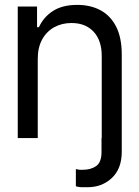

<svg xmlns="http://www.w3.org/2000/svg" viewBox="-20 -573 579 797"><path d="M401.4 0H485.4V58.6Q484.9 128.4 443.6 166.5Q402.3 204.6 342.8 204.1Q330.6 204.6 317.6 204.1Q304.7 203.6 294.9 200.2V128.9Q300.3 130.4 307.4 131.3Q314.5 132.3 321.3 131.8Q356 132.3 378.7 116.7Q401.4 101.1 401.4 58.6ZM136.7 -328.1V0H53.7V-545.9H133.8V-460H141.6Q160.6 -502 199.7 -527.3Q238.8 -552.7 300.8 -552.7Q356 -552.7 397.5 -530.3Q439 -507.8 462.2 -462.2Q485.4 -416.5 485.4 -346.7V0H402.3V-340.8Q402.3 -404.8 368.7 -441.2Q335 -477.5 276.9 -477.5Q236.8 -477.5 205.1 -460Q173.3 -442.4 155 -409.2Q136.7 -376 136.7 -328.1Z"/></svg>

Font: Inter Tight
Style: Regular
Weight: 400
Designer: Rasmus Andersson
Foundry: rsms
Version: Version 3.002